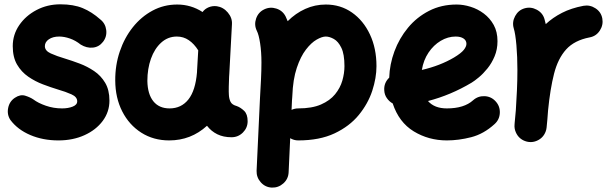

<svg xmlns="http://www.w3.org/2000/svg" viewBox="-20 -584 2824 890"><path d="M457.5 -390.1Q439 -366.2 410.4 -363.3Q381.8 -360.4 354 -377.4Q330.1 -396.5 304 -405.5Q277.8 -414.6 254.4 -414.6Q225.1 -414.6 206.5 -401.9Q188 -389.2 188 -370.1Q188 -348.6 215.6 -336.2Q243.2 -323.7 281.2 -312.5Q313.5 -302.7 349.1 -289.3Q384.8 -275.9 416.3 -254.6Q447.8 -233.4 467.5 -200.2Q487.3 -167 487.3 -117.7Q487.3 -65.4 456.1 -23.4Q424.8 18.6 371.3 42.7Q317.9 66.9 250.5 66.9Q179.2 66.9 120.6 42Q62 17.1 28.3 -27.8Q11.7 -52.7 17.8 -83.5Q23.9 -114.3 49.3 -130.9Q74.2 -147.5 96.9 -140.4Q119.6 -133.3 134.8 -123Q156.7 -106.4 192.4 -94Q228 -81.5 268.1 -81.5Q295.9 -81.5 316.9 -89.8Q337.9 -98.1 337.9 -114.3Q337.9 -134.8 311.3 -146.7Q284.7 -158.7 247.6 -169.4Q215.3 -179.2 179.2 -192.9Q143.1 -206.5 111.1 -228.5Q79.1 -250.5 59.1 -284.7Q39.1 -318.8 39.1 -370.1Q39.1 -423.3 69.1 -467.3Q99.1 -511.2 149.4 -537.6Q199.7 -564 259.8 -564Q320.8 -564 363.3 -546.4Q405.8 -528.8 444.8 -494.1Q468.8 -475.1 472.4 -444.6Q476.1 -414.1 457.5 -390.1Z M1053.2 52.2Q1015.6 52.2 987.3 38.3Q959 24.4 939.5 -1Q865.2 66.9 764.2 66.9Q691.4 66.9 635 31Q578.6 -4.9 546.6 -67.6Q514.6 -130.4 514.2 -210.9Q513.7 -281.7 535.2 -345.2Q556.6 -408.7 595.7 -457.8Q634.8 -506.8 687.3 -534.9Q739.7 -563 801.3 -563Q865.2 -563 918.9 -528.3Q929.7 -543 947.3 -550.3Q964.8 -557.6 984.9 -555.2Q1015.1 -550.8 1036.1 -525.9Q1057.1 -501 1055.2 -471.7L1043 -243.2Q1042.5 -235.8 1042 -228.5Q1041 -207.5 1040.5 -181.9Q1040 -156.2 1041 -143.6Q1042 -125.5 1048.8 -111.8Q1055.7 -98.1 1077.6 -92.3Q1095.2 -85.9 1111.6 -70.3Q1127.9 -54.7 1127.9 -22Q1127.9 8.3 1106 30.3Q1084 52.2 1053.2 52.2ZM766.1 -81.5Q820.3 -81.5 853.3 -123Q886.2 -164.6 893.1 -248.5Q893.1 -254.9 893.6 -260.3Q893.6 -263.2 894 -266.1L898.9 -350.6Q879.9 -380.9 855.2 -397.7Q830.6 -414.6 799.8 -414.6Q758.3 -414.6 727.3 -386.5Q696.3 -358.4 679.7 -311.8Q663.1 -265.1 663.1 -209Q664.1 -147.9 690.7 -114.7Q717.3 -81.5 766.1 -81.5Z M1240.2 285.6Q1209.5 284.2 1189 261.2Q1168.5 238.3 1169.4 208L1185.1 -127.9Q1188 -175.8 1189.9 -217Q1191.9 -258.3 1191.9 -294.4Q1191.9 -342.8 1185.8 -383.1Q1179.7 -423.3 1170.4 -441.4Q1157.2 -468.8 1167.2 -498Q1177.2 -527.3 1204.6 -540.5Q1231.9 -553.7 1261.2 -544.2Q1290.5 -534.7 1304.2 -507.3Q1309.1 -497.1 1313.5 -485.8Q1350.1 -522.5 1395 -542.7Q1439.9 -563 1490.2 -563Q1558.6 -563 1611.6 -525.9Q1664.6 -488.8 1694.8 -424.3Q1725.1 -359.9 1725.1 -277.3Q1725.1 -223.1 1705.6 -163.3Q1686 -103.5 1643.1 -51Q1600.1 1.5 1530.8 34.2Q1461.4 66.9 1362.3 66.9Q1342.8 66.9 1325.2 56.6L1317.9 214.8Q1316.4 245.6 1293.5 266.1Q1270.5 286.6 1240.2 285.6ZM1333.5 -119.1 1331.5 -74.7Q1346.2 -81.5 1362.3 -81.5Q1426.3 -81.5 1467.8 -99.6Q1509.3 -117.7 1533.2 -147Q1557.1 -176.3 1566.9 -210.4Q1576.7 -244.6 1576.7 -277.3Q1576.7 -333 1562.3 -362.5Q1547.9 -392.1 1527.6 -403.3Q1507.3 -414.6 1490.2 -414.6Q1472.7 -414.6 1447.8 -400.4Q1422.9 -386.2 1398.2 -354.2Q1373.5 -322.3 1355.7 -269.3Q1337.9 -216.3 1335 -139.2Q1335 -135.3 1334.5 -131.3Q1334 -124 1333.5 -119.1Z M2272.5 -8.8Q2222.2 37.1 2164.1 52Q2106 66.9 2051.3 66.9Q1966.8 66.9 1897.9 24.9Q1829.1 -17.1 1800.3 -104.5Q1784.2 -113.3 1773.2 -129.2Q1762.2 -145 1761.2 -165Q1758.8 -199.7 1784.2 -224.1Q1786.1 -285.6 1808.3 -345.9Q1830.6 -406.2 1871.1 -455.3Q1911.6 -504.4 1968.8 -533.7Q2025.9 -563 2096.7 -563Q2127.9 -563 2161.1 -552.7Q2194.3 -542.5 2222.7 -521.2Q2251 -500 2268.6 -468.3Q2286.1 -436.5 2286.1 -393.1Q2286.1 -355 2272.7 -323Q2259.3 -291 2239.5 -266.6Q2219.7 -242.2 2199.7 -225.6Q2179.7 -209 2166 -200.7Q2117.7 -171.9 2067.1 -150.6Q2016.6 -129.4 1963.9 -115.7Q1993.7 -81.5 2051.3 -81.5Q2131.3 -81.5 2172.9 -119.1Q2195.8 -139.6 2226.6 -138.2Q2257.3 -136.7 2277.8 -113.8Q2298.3 -91.3 2296.9 -60.3Q2295.4 -29.3 2272.5 -8.8ZM2092.3 -414.6Q2056.2 -414.6 2022.9 -394.8Q1989.7 -375 1966.3 -340.1Q1942.9 -305.2 1935.5 -259.8Q2020 -279.3 2084.5 -317.4Q2117.7 -337.4 2129.9 -352.8Q2142.1 -368.2 2142.1 -380.9Q2142.1 -396.5 2128.7 -405.5Q2115.2 -414.6 2092.3 -414.6Z M2432.1 74.2Q2422.4 73.2 2413.6 69.8Q2383.8 58.6 2371.1 29.3Q2363.3 11.7 2365.2 -7.3Q2365.7 -10.7 2365.7 -14.6Q2367.2 -28.8 2368.4 -43.7Q2369.6 -58.6 2371.1 -73.2Q2374 -116.2 2376.2 -164.6Q2378.4 -212.9 2378.4 -259.8Q2378.4 -320.8 2373.8 -374.5Q2369.1 -428.2 2361.3 -453.1Q2353 -481.9 2367.9 -509.5Q2382.8 -537.1 2411.6 -545.4Q2440.4 -553.7 2468 -539.1Q2495.6 -524.4 2503.9 -495.6Q2507.3 -484.4 2509.8 -472.2Q2542 -502.4 2585 -524.4Q2627.9 -546.4 2684.6 -557.1Q2714.4 -562.5 2740.5 -545.4Q2766.6 -528.3 2772 -498Q2777.3 -468.3 2760.3 -442.1Q2743.2 -416 2712.9 -410.6Q2642.6 -397 2604.5 -355Q2566.4 -313 2548.3 -242.4Q2530.3 -171.9 2520.5 -72.3Q2517.6 -29.3 2513.7 7.3Q2512.7 17.1 2509.3 25.9Q2498 55.7 2468.8 68.4Q2451.2 76.2 2432.1 74.2Z"/></svg>

Font: Mikhak-FD ExtraBold
Style: Regular
Weight: 800
Designer: Amin Abedi
Version: Version 3.2